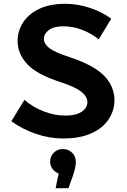

<svg xmlns="http://www.w3.org/2000/svg" viewBox="-20 -721 673 1015"><path d="M40 -80 109 -193Q153 -155 210.5 -132.5Q268 -110 327 -110Q382 -110 412 -130.5Q442 -151 442 -180Q442 -198 430 -215.5Q418 -233 387.5 -250.5Q357 -268 300 -287Q175 -327 124 -382Q73 -437 73 -504Q73 -558 102.5 -603Q132 -648 188 -674.5Q244 -701 325 -701Q390 -701 456 -679Q522 -657 568 -622L502 -513Q462 -545 414 -563.5Q366 -582 314 -582Q264 -582 238 -562Q212 -542 212 -516Q212 -489 241 -466.5Q270 -444 348 -419Q477 -376 531 -320Q585 -264 585 -191Q585 -137 554.5 -90.5Q524 -44 463.5 -16.5Q403 11 313 11Q241 11 169.5 -13.5Q98 -38 40 -80ZM381 136Q381 163 364 212L342 274H274L290 196Q269 188 257 171Q245 154 245 133Q245 106 264 86.5Q283 67 312 67Q342 67 361.5 86.5Q381 106 381 136Z"/></svg>

Font: Radio Canada SemiBold
Style: Regular
Weight: 600
Designer: Charles Daoud, Etienne Aubert Bonn, Alexandre Saumier Demers, Jacques Le Bailly
Foundry: Radio-Canada
Version: Version 2.104; ttfautohint (v1.8.4.7-5d5b);gftools[0.9.28.de